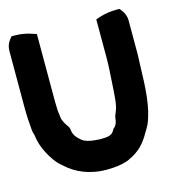

<svg xmlns="http://www.w3.org/2000/svg" viewBox="-98 -704 701 788"><g transform="rotate(-15 252.0 -310.0)"><path d="M-1 -329C-1 -294 1 -262 4 -230C5 -221 7 -216 9 -210C12 -182 22 -152 34 -130C48 -104 63 -79 91 -57C129 -22 185 5 259 5C295 5 328 1 357 -11L358 -12C402 -31 429 -61 450 -99C456 -109 462 -118 468 -130C497 -196 500 -285 502 -366C502 -383 504 -399 504 -419V-563C504 -582 497 -598 488 -609L480 -619H467C440 -619 416 -615 395 -608L377 -602V-438C377 -402 374 -366 372 -331C369 -286 368 -241 356 -215L350 -200L349 -197C347 -184 346 -175 343 -168L339 -161C335 -155 336 -156 332 -153L328 -149L326 -145C318 -130 307 -123 273 -123H259C259 -123 258 -124 248 -124C220 -126 201 -132 190 -141C172 -156 160 -169 158 -193L157 -198L155 -203C143 -221 133 -235 131 -251C130 -264 127 -277 127 -287V-288C126 -307 126 -326 126 -345V-607L108 -613C88 -620 64 -625 36 -625H23L15 -615C5 -603 -1 -587 -1 -569Z"/></g></svg>

Font: SolarCharger
Style: 1050
Weight: 1000
Designer: Mew Too
Foundry: Cannot Into Space Fonts/KineticPlasma Fonts
Version: Version 1.100